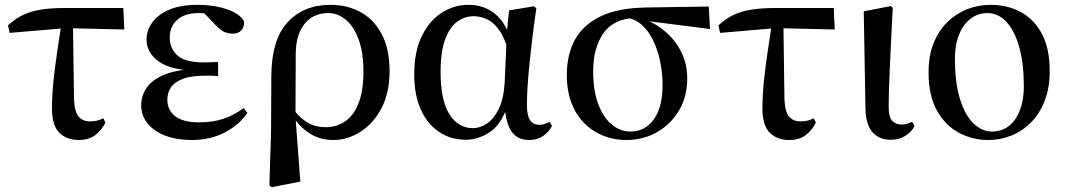

<svg xmlns="http://www.w3.org/2000/svg" viewBox="-20 -563 4405 794"><path d="M20 -427 13 -458Q41 -484 73 -500Q105 -516 148 -523Q191 -530 250 -530H490L494 -441L282 -446L286 -154Q288 -101 305 -81Q322 -61 352 -61Q368 -61 381 -64Q394 -67 407 -74L416 -56Q398 -21 371.5 -2.5Q345 16 306 16Q256 16 225.5 -14Q195 -44 195 -114Q195 -171 201.5 -231.5Q208 -292 217 -352Q224 -401 231 -445Z M772 16Q712 16 665 -1.5Q618 -19 591 -51.5Q564 -84 564 -129Q564 -167 586.5 -200Q609 -233 659 -254Q692 -268 740 -274Q671 -283 635 -310Q586 -346 586 -399Q586 -437 609.5 -470Q633 -503 680 -523Q727 -543 799 -543Q840 -543 878 -535.5Q916 -528 945.5 -513.5Q975 -499 989 -476Q991 -452 978.5 -438Q966 -424 944 -424Q924 -424 908.5 -430.5Q893 -437 869 -462L825 -508Q814 -509 802 -509Q745 -509 713.5 -481.5Q682 -454 682 -408Q682 -362 714 -333.5Q746 -305 822 -305Q836 -305 849.5 -305.5Q863 -306 882 -307V-248Q860 -250 849 -250H829Q769 -250 735 -236.5Q701 -223 686.5 -201Q672 -179 672 -151Q672 -108 704.5 -82.5Q737 -57 804 -57Q860 -57 904.5 -72Q949 -87 987 -116L1003 -96Q970 -47 910 -15.5Q850 16 772 16Z M1094 205 1101 -21 1102 -244Q1102 -397 1168.5 -470Q1235 -543 1347 -543Q1415 -543 1470 -513.5Q1525 -484 1558 -423Q1591 -362 1591 -268Q1591 -180 1558 -116.5Q1525 -53 1471.5 -18.5Q1418 16 1358 16Q1302 16 1258 -13Q1226 -34 1203 -65L1222 188L1104 211ZM1202 -100Q1224 -72 1254 -55Q1285 -37 1326 -37Q1373 -37 1408.5 -62Q1444 -87 1463.5 -138Q1483 -189 1483 -266Q1483 -346 1463 -400Q1443 -454 1410 -481.5Q1377 -509 1338 -509Q1276 -509 1240 -465Q1204 -421 1203 -343Z M1906 15Q1845 15 1796.5 -17Q1748 -49 1720.5 -109.5Q1693 -170 1693 -256Q1693 -350 1724.5 -414Q1756 -478 1807 -510.5Q1858 -543 1917 -543Q1986 -543 2034 -500Q2060 -476 2077 -439L2085 -520L2188 -537L2198 -529Q2190 -475 2183 -418.5Q2176 -362 2170.5 -308.5Q2165 -255 2162 -209.5Q2159 -164 2159 -132Q2159 -85 2172 -66Q2185 -47 2210 -47Q2224 -47 2233.5 -50.5Q2243 -54 2252 -59L2263 -43Q2251 -18 2226.5 -1Q2202 16 2169 16Q2122 16 2097 -17Q2077 -44 2069 -100Q2045 -43 2006 -17Q1958 15 1906 15ZM2074 -377Q2064 -408 2050 -430Q2028 -465 1999.5 -480.5Q1971 -496 1939 -496Q1902 -496 1871 -473.5Q1840 -451 1821 -400.5Q1802 -350 1802 -265Q1802 -148 1838.5 -90.5Q1875 -33 1936 -33Q1965 -33 1993.5 -52Q2022 -71 2042.5 -112.5Q2063 -154 2067 -221Z M2570 16Q2501 16 2444.5 -16.5Q2388 -49 2356 -109Q2324 -169 2324 -252Q2324 -338 2358 -399.5Q2392 -461 2464 -495.5Q2536 -530 2650 -532L2911 -536L2916 -443L2665 -475Q2668 -473 2671 -472Q2714 -451 2748 -417Q2782 -383 2802 -338Q2822 -293 2822 -238Q2822 -164 2788.5 -107Q2755 -50 2698 -17Q2641 16 2570 16ZM2585 -487Q2514 -478 2477 -428Q2433 -367 2433 -268Q2433 -188 2454 -132.5Q2475 -77 2510 -48Q2545 -19 2586 -19Q2648 -19 2684 -69.5Q2720 -120 2720 -211Q2720 -261 2710 -309Q2700 -357 2680.5 -397Q2661 -437 2632 -462Q2611 -480 2585 -487Z M2958 -427 2951 -458Q2979 -484 3011 -500Q3043 -516 3086 -523Q3129 -530 3188 -530H3428L3432 -441L3220 -446L3224 -154Q3226 -101 3243 -81Q3260 -61 3290 -61Q3306 -61 3319 -64Q3332 -67 3345 -74L3354 -56Q3336 -21 3309.5 -2.5Q3283 16 3244 16Q3194 16 3163.5 -14Q3133 -44 3133 -114Q3133 -171 3139.5 -231.5Q3146 -292 3155 -352Q3162 -401 3169 -445Z M3663 15Q3616 15 3588 -16.5Q3560 -48 3559 -116L3552 -516L3664 -538L3672 -531Q3667 -439 3664 -374Q3661 -309 3659 -263Q3657 -217 3656 -183.5Q3655 -150 3655 -123Q3655 -78 3670 -63Q3685 -48 3708 -48Q3722 -48 3732.5 -51.5Q3743 -55 3752 -59L3762 -42Q3753 -21 3726.5 -3Q3700 15 3663 15Z M4067 16Q4001 16 3944.5 -14.5Q3888 -45 3854 -107Q3820 -169 3820 -264Q3820 -333 3841 -385Q3862 -437 3898 -472Q3934 -507 3980 -525Q4026 -543 4076 -543Q4148 -543 4203.5 -512Q4259 -481 4290 -420.5Q4321 -360 4321 -270Q4321 -199 4300 -145.5Q4279 -92 4243 -56Q4207 -20 4161.5 -2Q4116 16 4067 16ZM4081 -19Q4124 -19 4153.5 -43Q4183 -67 4198.5 -109.5Q4214 -152 4214 -205Q4214 -300 4195 -368Q4176 -436 4142 -472.5Q4108 -509 4063 -509Q4024 -509 3993.5 -485.5Q3963 -462 3946 -419.5Q3929 -377 3929 -322Q3929 -219 3950.5 -151.5Q3972 -84 4007 -51.5Q4042 -19 4081 -19Z"/></svg>

Font: Early Summer Mincho SemiBold
Style: Regular
Weight: 600
Designer: GuiWonder
Version: Version 1.002